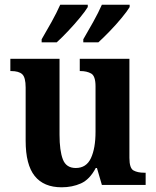

<svg xmlns="http://www.w3.org/2000/svg" viewBox="-20 -786 663 816"><path d="M242 10Q166 10 127.5 -38Q89 -86 89 -188V-414Q89 -457 74.5 -470.5Q60 -484 27 -484H24V-536H233V-213Q233 -146 247 -109Q261 -72 302 -72Q347 -72 366.5 -114Q386 -156 386 -226V-419Q386 -463 367.5 -473.5Q349 -484 322 -484H319V-536H530V-115Q530 -71 547.5 -61.5Q565 -52 592 -52H599V0H413L392 -72H387Q361 -23 324 -6.5Q287 10 242 10ZM334 -619Q354 -653 376 -692.5Q398 -732 413 -766H531V-756Q521 -739 497.5 -710.5Q474 -682 446.5 -653.5Q419 -625 398 -606H334ZM157 -619Q177 -653 199 -692.5Q221 -732 236 -766H353V-756Q343 -739 319.5 -710.5Q296 -682 269 -653.5Q242 -625 221 -606H157Z"/></svg>

Font: Noto Serif Tamil SemiCondensed
Style: Bold Italic
Weight: 700
Width: 4
Italic angle: -12°
Designer: Indian Type Foundry, Tom Grace, and the Monotype Design Team
Foundry: Monotype Imaging Inc.
Version: Version 2.003; ttfautohint (v1.8.4.7-5d5b)